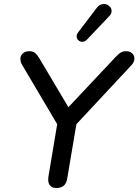

<svg xmlns="http://www.w3.org/2000/svg" viewBox="-20 -933 692 960"><path d="M221 -35Q221 -44 222 -49L266 -312L91 -608Q82 -623 82 -638Q82 -655 94 -666Q106 -677 127 -677Q144 -677 154.5 -669Q165 -661 177 -641L322 -397L558 -648Q573 -664 584 -670.5Q595 -677 611 -677Q629 -677 640.5 -666.5Q652 -656 652 -641Q652 -623 638 -608L362 -312L316 -40Q309 7 262 7Q242 7 231.5 -4Q221 -15 221 -35ZM391 -724Q380 -724 371.5 -732Q363 -740 363 -751Q363 -760 369 -769L464 -894Q478 -913 500 -913Q515 -913 526.5 -902.5Q538 -892 538 -878Q538 -864 526 -852L415 -735Q404 -724 391 -724Z"/></svg>

Font: SN Pro
Style: Italic
Weight: 400
Italic angle: -9°
Designer: Tobias Whetton
Foundry: Supernotes
Version: Version 1.003